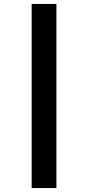

<svg xmlns="http://www.w3.org/2000/svg" viewBox="-20 -820 490 970"><path d="M140 -800H265V130H140Z"/></svg>

Font: League Mono Condensed ExtraBold
Style: Regular
Weight: 800
Width: 1
Designer: Tyler Finck
Foundry: The League of Moveable Type / Tyler Finck
Version: Version 2.210